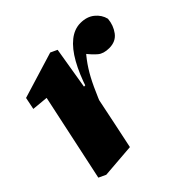

<svg xmlns="http://www.w3.org/2000/svg" viewBox="-137 -654 804 804"><g transform="rotate(-45 264.5 -252.0)"><path d="M243 -184 230 -299H259Q281 -367 308 -415Q335 -463 367 -488.5Q399 -514 435 -514Q473 -514 497.5 -494Q522 -474 529 -445Q526 -409 505.5 -381.5Q485 -354 446 -354Q413 -354 394.5 -369.5Q376 -385 355 -412L341 -431L393 -416L367 -413Q344 -387 324.5 -356.5Q305 -326 286 -285Q267 -244 243 -184ZM30 -3 119 -420 180 -386 41 -399 52 -453 258 -516 288 -502 257 -315H279L264 -240Q251 -175 238.5 -116.5Q226 -58 214 0L62 12Z"/></g></svg>

Font: Source Serif 4 Black
Style: Italic
Weight: 900
Italic angle: -12°
Designer: Frank Grießhammer
Foundry: Adobe Systems Incorporated
Version: Version 4.004;hotconv 1.0.116;makeotfexe 2.5.65601